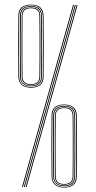

<svg xmlns="http://www.w3.org/2000/svg" viewBox="-20 -822 421 844"><path d="M116.2 -436.5Q88.2 -436.5 74.6 -449.5Q61 -462.5 60.8 -484.5Q59.2 -619.2 60.8 -753.2Q61.2 -801.5 116.2 -801.5Q170.8 -801.5 171.5 -753.2Q172.5 -684.5 172.4 -617.6Q172.2 -550.8 171.5 -484.5Q170.8 -436.5 116.2 -436.5ZM92.8 0 317 -800H321L96.8 0ZM76.8 0 301 -800H305L80.8 0ZM84.8 0 309 -800H313L88.8 0ZM116.2 -439.5Q167.2 -439.5 167.8 -484.5Q168.8 -561.2 168.8 -623.6Q168.8 -686 167.8 -753Q167.2 -798.5 116.2 -798.5Q65 -798.5 64.5 -753Q64 -704 63.8 -662Q63.5 -620 63.6 -577.6Q63.8 -535.2 64.5 -484.5Q65 -439.5 116.2 -439.5ZM116.2 -442.8Q92.2 -442.8 80.2 -454.1Q68.2 -465.5 68 -484.8Q67.8 -520.5 67.5 -567.6Q67.2 -614.8 67.4 -663.6Q67.5 -712.5 68 -753Q68.5 -795.2 116.2 -795.2Q163.5 -795.2 164 -754.2Q164.8 -702 164.9 -660Q165 -618 164.9 -576.4Q164.8 -534.8 164 -483.5Q163.5 -442.8 116.2 -442.8ZM116.2 -446Q160 -446 160.5 -484.8Q161.2 -541.5 161.4 -612Q161.5 -682.5 160.5 -753Q160 -792 116.2 -792Q72.2 -792 71.8 -753Q70.2 -614.2 71.8 -484.8Q72.2 -446 116.2 -446ZM116.2 -449Q76 -449 75.5 -484.8Q75 -540.5 74.8 -584.4Q74.5 -628.2 74.8 -668.4Q75 -708.5 75.5 -753Q76 -789 116.2 -789Q156.2 -789 156.8 -752.8Q157.5 -703.8 157.6 -661.9Q157.8 -620 157.6 -577.8Q157.5 -535.5 156.8 -484.8Q156.2 -449 116.2 -449ZM116.2 -452.2Q152.8 -452.2 153.2 -485Q153.8 -520.8 153.9 -568.1Q154 -615.5 153.9 -664.2Q153.8 -713 153.2 -752.8Q152.8 -785.8 116.2 -785.8Q79.5 -785.8 79 -752.8Q78.5 -712.8 78.4 -665.8Q78.2 -618.8 78.4 -571.8Q78.5 -524.8 79 -484.8Q79.5 -452.2 116.2 -452.2ZM262.2 2.5Q234.2 2.5 220.6 -10.5Q207 -23.5 206.8 -45.5Q205.2 -180.2 206.8 -314.2Q207.2 -362.5 262.2 -362.5Q316.8 -362.5 317.5 -314.2Q318.5 -245.5 318.4 -178.6Q318.2 -111.8 317.5 -45.5Q316.8 2.5 262.2 2.5ZM262.2 -0.5Q313.2 -0.5 313.8 -45.5Q314.8 -122.2 314.8 -184.6Q314.8 -247 313.8 -314Q313.2 -359.5 262.2 -359.5Q211 -359.5 210.5 -314Q210 -265 209.8 -223Q209.5 -181 209.8 -138.6Q210 -96.2 210.5 -45.5Q211 -0.5 262.2 -0.5ZM262.2 -3.8Q238.2 -3.8 226.2 -15.1Q214.2 -26.5 214 -45.8Q213.8 -81.5 213.5 -128.6Q213.2 -175.8 213.4 -224.6Q213.5 -273.5 214 -314Q214.5 -356.2 262.2 -356.2Q309.5 -356.2 310 -315.2Q310.8 -263 310.9 -221Q311 -179 310.9 -137.4Q310.8 -95.8 310 -44.5Q309.5 -3.8 262.2 -3.8ZM262.2 -7Q306 -7 306.5 -45.8Q307.2 -102.5 307.4 -173Q307.5 -243.5 306.5 -314Q306 -353 262.2 -353Q218.2 -353 217.8 -314Q216.2 -175.2 217.8 -45.8Q218.2 -7 262.2 -7ZM262.2 -10Q222 -10 221.5 -45.8Q221 -101.5 220.8 -145.4Q220.5 -189.2 220.8 -229.4Q221 -269.5 221.5 -314Q222 -350 262.2 -350Q302.2 -350 302.8 -313.8Q303.5 -264.8 303.6 -222.9Q303.8 -181 303.6 -138.8Q303.5 -96.5 302.8 -45.8Q302.2 -10 262.2 -10ZM262.2 -13.2Q298.8 -13.2 299.2 -46Q299.8 -81.8 299.9 -129.1Q300 -176.5 299.9 -225.2Q299.8 -274 299.2 -313.8Q298.8 -346.8 262.2 -346.8Q225.5 -346.8 225 -313.8Q224.5 -273.8 224.4 -226.8Q224.2 -179.8 224.4 -132.8Q224.5 -85.8 225 -45.8Q225.5 -13.2 262.2 -13.2Z"/></svg>

Font: Big Shoulders Inline Display Thin
Style: Regular
Weight: 100
Designer: Patric King
Foundry: XO Type Co
Version: Version 1.000